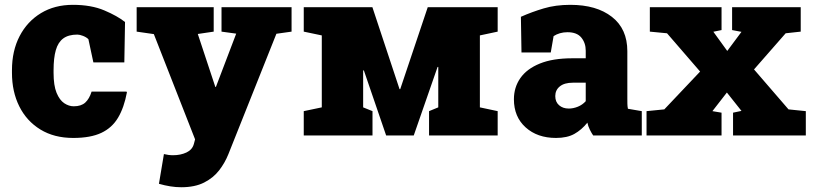

<svg xmlns="http://www.w3.org/2000/svg" viewBox="-20 -558 3352 791"><path d="M281.7 10.3Q203.1 10.3 146.5 -24.4Q89.8 -59.1 59.6 -119.6Q29.3 -180.2 29.3 -257.8V-269Q29.3 -348.6 60.8 -409.2Q92.3 -469.7 148.7 -503.9Q205.1 -538.1 280.3 -538.1Q356 -538.1 409.9 -515.1Q463.9 -492.2 495.1 -467.3L492.2 -300.8H364.7L344.2 -396.5Q335.9 -404.8 322 -410.2Q308.1 -415.5 298.8 -415.5Q262.2 -415.5 240.7 -399.7Q219.2 -383.8 210 -351.6Q200.7 -319.3 200.7 -269V-257.8Q200.7 -205.6 213.1 -175.5Q225.6 -145.5 244.6 -132.8Q263.7 -120.1 283.7 -120.1Q314.5 -120.1 331.3 -135.5Q348.1 -150.9 357.4 -180.7H501L502.9 -177.7Q491.2 -114.7 466.3 -73Q441.4 -31.2 397.2 -10.5Q353 10.3 281.7 10.3Z M726.6 213.4Q704.1 213.4 681.4 209.7Q658.7 206.1 634.8 199.2L655.3 76.7Q665 79.1 674.1 80.3Q683.1 81.5 692.9 81.5Q724.1 81.5 748.3 70.1Q772.5 58.6 778.8 34.7L783.7 16.1L613.8 -417.5L543 -427.7V-528.3H860.4V-427.7L794.9 -418L865.7 -204.1L866.7 -200.2H869.6L953.1 -419.4L892.6 -427.7V-528.3H1181.2V-427.7L1118.7 -418.9L920.9 77.1Q906.7 112.8 882.8 143.8Q858.9 174.8 820.8 194.1Q782.7 213.4 726.6 213.4Z M1231.4 0V-100.1L1305.7 -115.7V-412.1L1231.4 -427.7V-528.3H1305.7H1514.2L1626 -190.9H1628.9L1742.2 -528.3H1957H2030.3V-427.7L1957 -412.1V-115.7L2030.3 -100.1V0H1747.6V-100.1L1785.6 -115.7V-282.2H1782.7L1684.6 0H1570.8L1479 -268.1L1476.1 -267.6V-115.7L1514.6 -100.1V0Z M2270.5 10.3Q2193.8 10.3 2145.5 -33.2Q2097.2 -76.7 2097.2 -148.9Q2097.2 -198.2 2123.8 -236.3Q2150.4 -274.4 2203.9 -296.1Q2257.3 -317.9 2337.9 -317.9H2393.1V-349.1Q2393.1 -380.9 2375 -403.1Q2356.9 -425.3 2317.9 -425.3Q2301.3 -425.3 2286.9 -421.1Q2272.5 -417 2260.7 -409.2L2249 -341.8H2128.4L2126 -488.8Q2170.9 -508.8 2220 -523.4Q2269 -538.1 2329.6 -538.1Q2437.5 -538.1 2501 -488.5Q2564.5 -439 2564.5 -347.2V-152.3Q2564.5 -141.1 2564.7 -130.4Q2564.9 -119.6 2566.9 -109.9L2624 -100.1V0H2423.8Q2417.5 -8.8 2410.2 -23.4Q2402.8 -38.1 2399.9 -52.7Q2376 -22.9 2346.2 -6.3Q2316.4 10.3 2270.5 10.3ZM2323.2 -110.8Q2341.8 -110.8 2360.6 -118.4Q2379.4 -126 2393.1 -141.1V-217.3H2339.8Q2305.2 -217.3 2286.4 -202.1Q2267.6 -187 2267.6 -162.1Q2267.6 -138.2 2283.2 -124.5Q2298.8 -110.8 2323.2 -110.8Z M2643.6 0V-100.1L2716.8 -107.4L2864.3 -263.2L2728 -420.9L2657.2 -427.7V-528.3H2952.6V-434.1L2918.9 -427.2L2976.1 -348.1L3034.7 -426.8L2996.1 -434.1V-528.3H3278.8V-427.7L3216.8 -420.9L3086.4 -272L3228.5 -107.4L3299.8 -100.1V0H3000V-93.8L3034.7 -101.1L2974.6 -176.8L2915 -100.1L2952.6 -93.8V0Z"/></svg>

Font: Roboto Slab LO Black
Style: Regular
Weight: 900
Designer: Google
Version: Version 2.000